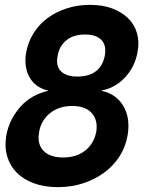

<svg xmlns="http://www.w3.org/2000/svg" viewBox="-20 -760 640 790"><path d="M218 10Q162 10 119 -6Q76 -22 48.5 -50Q21 -78 9.5 -117Q-2 -156 6 -203Q12 -237 28 -268Q44 -299 66 -323Q88 -347 116.5 -363Q145 -379 177 -386V-388Q126 -399 101.5 -442Q77 -485 88 -546Q96 -588 118.5 -624Q141 -660 175.5 -685.5Q210 -711 254.5 -725.5Q299 -740 350 -740Q402 -740 441 -725.5Q480 -711 506.5 -685.5Q533 -660 543.5 -624Q554 -588 546 -546Q535 -485 495 -442Q455 -399 400 -388L399 -386Q459 -373 488 -323Q517 -273 505 -203Q497 -156 472 -117Q447 -78 409 -50Q371 -22 322.5 -6Q274 10 218 10ZM240 -112Q267 -112 289.5 -119Q312 -126 330 -140Q348 -154 359.5 -173.5Q371 -193 376 -217Q380 -242 375 -261.5Q370 -281 357.5 -295Q345 -309 324.5 -316.5Q304 -324 277 -324Q250 -324 227 -316.5Q204 -309 186.5 -295Q169 -281 157 -261.5Q145 -242 141 -217Q132 -168 158.5 -140Q185 -112 240 -112ZM299 -445Q345 -445 374 -466.5Q403 -488 411 -530Q419 -573 397.5 -595.5Q376 -618 329 -618Q307 -618 288 -612.5Q269 -607 254.5 -595.5Q240 -584 230.5 -568Q221 -552 217 -530Q209 -488 231 -466.5Q253 -445 299 -445Z"/></svg>

Font: Maple Mono
Style: Bold Italic
Weight: 700
Italic angle: -10°
Monospace: yes
Designer: subframe7536
Version: Version 7.000